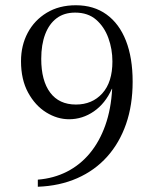

<svg xmlns="http://www.w3.org/2000/svg" viewBox="-20 -692 580 731"><path d="M124 19V-8Q185 -13 235 -38.5Q285 -64 322 -108.5Q359 -153 381 -215Q403 -277 407 -354H406Q381 -298 337.5 -268Q294 -238 243 -238Q198 -238 156 -264Q114 -290 87 -339.5Q60 -389 60 -459Q60 -519 85.5 -567Q111 -615 158 -643.5Q205 -672 269 -672Q337 -672 385.5 -637Q434 -602 459.5 -537Q485 -472 485 -381Q485 -292 460 -220Q435 -148 388 -95.5Q341 -43 274 -13.5Q207 16 124 19ZM269 -294Q331 -294 369.5 -336.5Q408 -379 408 -458Q408 -505 392.5 -547.5Q377 -590 346 -617Q315 -644 266 -644Q224 -644 195.5 -622.5Q167 -601 152 -561.5Q137 -522 137 -468Q137 -385 171 -339.5Q205 -294 269 -294Z"/></svg>

Font: Frank Ruhl Libre Light
Style: Regular
Weight: 300
Designer: Yanek Iontef
Foundry: Fontef
Version: Version 6.003;gftools[0.9.30]